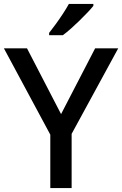

<svg xmlns="http://www.w3.org/2000/svg" viewBox="-20 -961 624 981"><path d="M237 0V-273L0 -714H118L292 -378L466 -714H584L346 -277V0ZM457 -931Q446 -917 427 -897Q408 -877 386 -855.5Q364 -834 342 -814.5Q320 -795 301 -781H231V-793Q246 -812 265 -838Q284 -864 302 -891.5Q320 -919 332 -941H457Z"/></svg>

Font: Noto Sans Symbols Medium
Style: Regular
Weight: 500
Version: Version 2.002